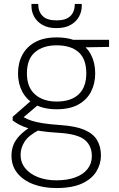

<svg xmlns="http://www.w3.org/2000/svg" viewBox="-20 -718 603 970"><path d="M265 232Q199 232 148 212.5Q97 193 67.5 156.5Q38 120 38 68Q38 40 47.5 15Q57 -10 80 -34Q103 -58 144 -83L182 -64Q124 -34 104 -2Q84 30 84 64Q84 103 107.5 132Q131 161 172 177Q213 193 265 193Q321 193 361 178Q401 163 422.5 135.5Q444 108 444 71Q444 18 408 -11.5Q372 -41 278 -47Q223 -50 185 -56Q147 -62 121 -70.5Q95 -79 77 -88.5Q59 -98 44 -109V-128L138 -210L182 -196L83 -112L84 -134Q96 -128 109 -121Q122 -114 142 -107.5Q162 -101 196 -95.5Q230 -90 287 -86Q362 -81 406.5 -62Q451 -43 470.5 -10Q490 23 490 68Q490 110 467 148Q444 186 394.5 209Q345 232 265 232ZM266 -166Q201 -166 157.5 -190Q114 -214 92.5 -255Q71 -296 71 -347Q71 -400 93 -441Q115 -482 158 -505.5Q201 -529 266 -529Q333 -529 376 -505.5Q419 -482 440 -441Q461 -400 461 -347Q461 -296 440 -255Q419 -214 376 -190Q333 -166 266 -166ZM266 -205Q339 -205 377.5 -241.5Q416 -278 416 -347Q416 -420 377 -454.5Q338 -489 266 -489Q198 -489 157 -454.5Q116 -420 116 -347Q116 -277 157 -241Q198 -205 266 -205ZM356 -478 340 -517H531V-481ZM265 -576Q222 -576 194 -592.5Q166 -609 152.5 -634Q139 -659 139 -687V-698H173Q173 -659 195.5 -637Q218 -615 266 -615Q313 -615 335.5 -637Q358 -659 358 -698H393V-687Q393 -660 379.5 -634.5Q366 -609 337.5 -592.5Q309 -576 265 -576Z"/></svg>

Font: DM Sans 11pt ExtraLight
Style: Regular
Weight: 250
Version: Version 4.004;gftools[0.9.30]